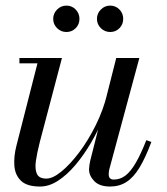

<svg xmlns="http://www.w3.org/2000/svg" viewBox="-20 -672 610 702"><path d="M126.5 10Q78.5 10 56.8 -11Q35 -32 32.5 -66.2Q30 -100.5 40.5 -141L117 -440.5H51V-460H206.5L125.5 -152.5Q115.5 -113.5 111.2 -83.5Q107 -53.5 115 -36.2Q123 -19 149.5 -19Q173 -19 205 -45.2Q237 -71.5 270 -115.5Q303 -159.5 330.2 -214.5Q357.5 -269.5 371.5 -327H386.5Q376.5 -285.5 357.2 -239.2Q338 -193 312 -148.8Q286 -104.5 255.5 -68.5Q225 -32.5 192.2 -11.2Q159.5 10 126.5 10ZM382.5 10Q343.5 10 324.5 -10Q305.5 -30 305.5 -52.5Q305.5 -58.5 306.8 -67.8Q308 -77 310 -85L405 -460H489.5L379.5 -52.5Q378.5 -48 378 -43.2Q377.5 -38.5 377.5 -34.5Q377.5 -15.5 396 -15.5Q419.5 -15.5 438.8 -30.2Q458 -45 476.5 -76.8Q495 -108.5 515 -159.5L533.5 -153Q512 -95.5 490.2 -59.5Q468.5 -23.5 442.5 -6.8Q416.5 10 382.5 10ZM383 -555Q363 -555 348.8 -569Q334.5 -583 334.5 -603Q334.5 -623 348.8 -637.2Q363 -651.5 383 -651.5Q403 -651.5 416.8 -637.2Q430.5 -623 430.5 -603Q430.5 -583 416.8 -569Q403 -555 383 -555ZM223 -555Q203 -555 188.8 -569Q174.5 -583 174.5 -603Q174.5 -623 188.8 -637.2Q203 -651.5 223 -651.5Q243 -651.5 256.8 -637.2Q270.5 -623 270.5 -603Q270.5 -583 256.8 -569Q243 -555 223 -555Z"/></svg>

Font: Bodoni Moda SC 11pt
Style: Italic
Weight: 400
Italic angle: -13°
Version: Version 2.005